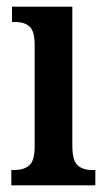

<svg xmlns="http://www.w3.org/2000/svg" viewBox="-20 -556 319 576"><path d="M14 0V-46H24Q51 -46 67.5 -59.5Q84 -73 84 -117V-421Q84 -463 68.5 -476.5Q53 -490 27 -490H16V-536H197V-119Q197 -74 213 -60Q229 -46 256 -46H266V0Z"/></svg>

Font: Noto Serif Myanmar ExtraCondensed SemiBold
Style: Regular
Weight: 600
Width: 2
Designer: Ben Mitchell and the Monotype Design Team
Foundry: Monotype Imaging Inc.
Version: Version 2.106; ttfautohint (v1.8.4.7-5d5b)